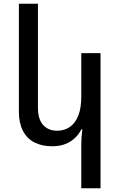

<svg xmlns="http://www.w3.org/2000/svg" viewBox="-20 -780 650 1037"><path d="M523 237H419V-1Q419 -22 420.5 -41.5Q422 -61 425 -81H419Q407 -56 385 -35Q363 -14 332.5 -2Q302 10 262 10Q206 10 165.5 -11Q125 -32 103.5 -74Q82 -116 82 -177V-760H185V-198Q185 -136 213 -105Q241 -74 288 -74Q328 -74 357.5 -94.5Q387 -115 403 -156Q419 -197 419 -258V-493H523Z"/></svg>

Font: Noto Sans Armenian Medium
Style: Regular
Weight: 500
Designer: Monotype Design Team
Foundry: Monotype Imaging Inc.
Version: Version 2.007